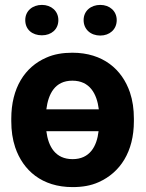

<svg xmlns="http://www.w3.org/2000/svg" viewBox="-20 -753 595 783"><path d="M26 -259C26 -220 31 -185 42 -152C74 -58 151 10 276 10C316 10 351 4 382 -10C470 -49 526 -134 526 -259V-269C526 -308 521 -343 510 -376C478 -470 400 -538 275 -538C236 -538 200 -532 169 -518C81 -480 26 -394 26 -269ZM83 -671C83 -632 112 -609 151 -609C189 -609 218 -633 218 -671C218 -708 189 -733 151 -733C113 -733 83 -709 83 -671ZM169 -218H382C375 -156 346 -104 276 -104C206 -104 177 -155 169 -218ZM169 -307C177 -370 204 -424 275 -424C346 -424 375 -371 383 -307ZM321 -671C321 -633 350 -608 389 -608C427 -608 456 -633 456 -671C456 -708 427 -733 389 -733C351 -733 321 -709 321 -671Z"/></svg>

Font: Asimov Pro
Style: Bd
Weight: 700
Designer: Google
Version: Version 2.000980; 2014